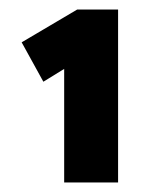

<svg xmlns="http://www.w3.org/2000/svg" viewBox="-20 -816 331 406"><path d="M115.7 -430.1V-721.9L133.1 -681L71.7 -643.2L25.8 -726.5L143.3 -795.9H229.7V-430.1H173.2Q162.2 -430.1 148.3 -430.1Q134.4 -430.1 115.7 -430.1Z"/></svg>

Font: Lexend Zetta
Style: Regular
Weight: 400
Designer: Bonnie Shaver-Troup, Thomas Jockin
Foundry: Lexend
Version: Version 1.007